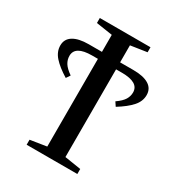

<svg xmlns="http://www.w3.org/2000/svg" viewBox="-159 -757 794 859"><g transform="rotate(30 237.5 -327.5)"><path d="M460.4 -460.4Q460.4 -428.2 436.5 -401.4Q412.6 -374.5 366.7 -346.2L353 -366.7Q380.9 -386.2 391.4 -403.6Q401.9 -420.9 401.9 -440.4Q401.9 -492.2 314.5 -492.2H284.2V-39.1L368.2 -25.9V0H106.4V-25.9L190.4 -39.1V-492.2H160.6Q73.2 -492.2 73.2 -440.4Q73.2 -420.9 83.7 -403.6Q94.2 -386.2 122.1 -366.7L108.4 -346.2Q62.5 -374.5 38.6 -401.4Q14.6 -428.2 14.6 -460.4Q14.6 -493.7 42.7 -511Q70.8 -528.3 122.1 -528.3H190.4V-616.2L106.4 -628.9V-654.8H368.2V-628.9L284.2 -616.2V-528.3H353Q404.8 -528.3 432.6 -511.2Q460.4 -494.1 460.4 -460.4Z"/></g></svg>

Font: Tinos
Style: Regular
Weight: 400
Designer: Steve Matteson
Foundry: Monotype Imaging Inc.
Version: Version 1.23